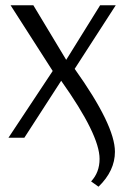

<svg xmlns="http://www.w3.org/2000/svg" viewBox="-20 -520 477 725"><path d="M324 165Q356 131 356 80Q356 -11 211 -215L72 0H12L179 -252L20 -500H106L230 -294L358 -500H417L262 -260Q414 -47 414 53Q414 125 352 185Z"/></svg>

Font: Arsenal
Style: Regular
Weight: 400
Designer: Andrij Shevchenko
Foundry: Stairsfor
Version: Version 2.001;PS 002.001;hotconv 1.0.88;makeotf.lib2.5.64775